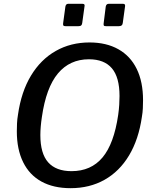

<svg xmlns="http://www.w3.org/2000/svg" viewBox="-20 -974 807 1004"><path d="M422 -941 410 -854Q409 -845 404.5 -841Q400 -837 389 -837H324Q314 -837 311.5 -840.5Q309 -844 310 -852L322 -940Q325 -954 336 -954H412Q425 -954 422 -941ZM634 -941 622 -854Q621 -845 616 -841Q611 -837 600 -837H535Q525 -837 523 -840.5Q521 -844 522 -852L533 -940Q536 -954 548 -954H624Q636 -954 634 -941ZM349 10Q260 10 197 -24.5Q134 -59 101 -126Q68 -193 68 -287Q68 -307 69 -329Q70 -351 74 -374Q91 -494 142 -578.5Q193 -663 271.5 -707.5Q350 -752 448 -752Q536 -752 599 -716.5Q662 -681 695 -613.5Q728 -546 728 -450Q728 -430 727 -408Q726 -386 722 -363Q705 -245 655 -161.5Q605 -78 527 -34Q449 10 349 10ZM354 -79Q456 -79 516 -150.5Q576 -222 598 -373Q602 -401 603.5 -426Q605 -451 605 -472Q605 -570 565 -617Q525 -664 445 -664Q345 -664 283 -590Q221 -516 199 -362Q195 -336 193 -312Q191 -288 191 -268Q191 -171 232 -125Q273 -79 354 -79Z"/></svg>

Font: Libre Franklin Medium
Style: Italic
Weight: 500
Italic angle: -8°
Designer: Pablo Impallari, Rodrigo Fuenzalida, Nhung Nguyen
Foundry: Impallari Type
Version: Version 3.000